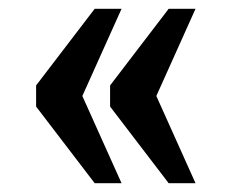

<svg xmlns="http://www.w3.org/2000/svg" viewBox="-20 -488 525 436"><path d="M363 -72 230 -246V-294L363 -468H424L335 -270L424 -72ZM195 -72 62 -246V-294L195 -468H256L167 -270L256 -72Z"/></svg>

Font: Noto Serif Khmer Condensed
Style: Bold
Weight: 700
Width: 3
Designer: Danh Hong and the Monotype Design Team
Foundry: Monotype Imaging Inc.
Version: Version 2.004; ttfautohint (v1.8.4.7-5d5b)